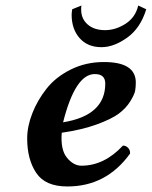

<svg xmlns="http://www.w3.org/2000/svg" viewBox="-20 -670 553 700"><path d="M363.8 -365.2Q363.8 -400.4 325.2 -399.9Q254.4 -399.9 210 -224.1Q363.8 -249 363.8 -365.2ZM475.1 -369.1Q475.1 -353 472.7 -339.1Q470.2 -325.2 454.6 -300Q439 -274.9 412.6 -255.4Q386.2 -235.8 332.5 -216.3Q278.8 -196.8 205.1 -186Q200.2 -124 224.1 -95Q248 -65.9 276.9 -65.9Q359.9 -65.9 428.2 -139.2Q439.5 -139.2 447.3 -130.6Q455.1 -122.1 454.1 -109.9Q367.2 10.3 225.1 9.8Q145 9.8 112.1 -39.6Q79.1 -88.9 79.1 -165Q79.1 -209 97.7 -256.6Q116.2 -304.2 149.7 -346.7Q183.1 -389.2 238 -416.5Q293 -443.8 357.9 -443.8Q475.1 -444.3 475.1 -369.1ZM276.9 -649.9Q275.9 -644 275.9 -634.8Q275.9 -601.6 299.6 -580.8Q323.2 -560.1 362.8 -560.1Q401.9 -560.1 438 -583.5Q474.1 -606.9 483.9 -649.9L513.2 -636.2Q492.2 -567.4 443.6 -532.7Q395 -498 350.1 -498Q299.3 -498 270.3 -531Q241.2 -564 241.2 -616.2Q241.2 -622.1 243.2 -636.2Z"/></svg>

Font: Linux Libertine
Style: Semibold Italic
Weight: 600
Italic angle: -11.5°
Designer: Philipp H. Poll
Foundry: Philipp H. Poll
Version: Version 5.1.2 ; ttfautohint (v0.9)